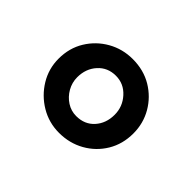

<svg xmlns="http://www.w3.org/2000/svg" viewBox="-83 -963 664 664"><g transform="rotate(45 249.0 -631.5)"><path d="M249 -450.5Q199.5 -450.5 158 -475.2Q116.5 -500 91.5 -541Q66.5 -582 66.5 -631Q66.5 -683 91.5 -723.8Q116.5 -764.5 158 -788Q199.5 -811.5 249 -811.5Q302.5 -811.5 343.8 -786.8Q385 -762 408.8 -721Q432.5 -680 432.5 -631Q432.5 -579 408 -538.2Q383.5 -497.5 341.8 -474Q300 -450.5 249 -450.5ZM250 -533.5Q291 -533.5 316 -561.2Q341 -589 341 -631Q341 -670.5 314.2 -700Q287.5 -729.5 248.5 -729.5Q208.5 -729.5 183 -701.2Q157.5 -673 157.5 -631Q157.5 -605.5 170.2 -583Q183 -560.5 204 -547Q225 -533.5 250 -533.5Z"/></g></svg>

Font: Merriweather ExtraBold
Style: Regular
Weight: 800
Version: Version 2.100